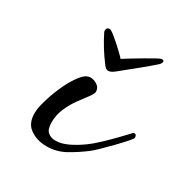

<svg xmlns="http://www.w3.org/2000/svg" viewBox="-101 -443 536 555"><g transform="rotate(30 166.5 -165.5)"><path d="M287 -358Q297 -358 293 -349Q291 -345 288 -342Q263 -320 242.5 -303.5Q222 -287 190 -261Q178 -251 169 -251Q161 -251 154 -261Q138 -282 126 -301.5Q114 -321 103 -343Q103 -345 102.5 -347Q102 -349 103 -350Q103 -358 113 -358Q118 -358 132.5 -346Q147 -334 162 -320Q177 -306 183 -299Q191 -304 206.5 -313.5Q222 -323 239 -333Q256 -343 269.5 -350.5Q283 -358 287 -358ZM124 27Q89 27 65.5 8.5Q42 -10 47 -53Q49 -67 57 -92.5Q65 -118 77.5 -144.5Q90 -171 105 -190Q120 -209 135 -209Q147 -209 158 -201.5Q169 -194 169 -181Q169 -174 159 -161Q149 -148 135.5 -129.5Q122 -111 112 -88.5Q102 -66 102 -41Q102 -17 112.5 -8.5Q123 0 138 0Q157 0 179 -10.5Q201 -21 223 -37Q237 -47 255.5 -64.5Q274 -82 292 -100.5Q310 -119 321 -131Q323 -133 325 -133Q333 -133 333 -122Q333 -119 321 -105.5Q309 -92 292.5 -75Q276 -58 261 -43.5Q246 -29 239 -24Q214 -5 185.5 11Q157 27 124 27Z"/></g></svg>

Font: Corinthia
Style: Bold
Weight: 700
Designer: Robert E. Leuschke
Foundry: Robert E. Leuschke
Version: Version 1.013; ttfautohint (v1.8.3)